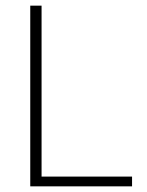

<svg xmlns="http://www.w3.org/2000/svg" viewBox="-20 -659 521 679"><path d="M127 0H87V-639H127ZM106 -34.5H447V0H106Z"/></svg>

Font: Anek Bangla
Style: Extra-light
Weight: 200
Designer: Sulekha Rajkumar (Bangla), Yesha Goshar (Latin)
Foundry: Ek Type
Version: Version 1.002;March 21, 2022;FontCreator 13.0.0.2683 64-bit